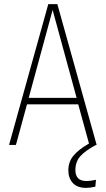

<svg xmlns="http://www.w3.org/2000/svg" viewBox="-20 -702 512 930"><path d="M444.8 0Q391.6 28.8 368.4 55.4Q345.2 82 345.2 122.1Q345.2 174.8 398.9 174.8Q418.9 174.8 444.8 168.9L441.9 202.1Q417.5 208 397 208Q354.5 208 332.8 184.6Q311 161.1 311 123Q311 82.5 335.4 52.5Q359.9 22.5 411.1 -6.8L358.9 -196.8H110.8L57.1 0H23.9L213.9 -682.1H257.8L448.2 0ZM119.1 -228H351.1L234.9 -653.8Z"/></svg>

Font: Fira Sans Compressed UltraLight
Style: Regular
Weight: 200
Width: 1
Designer: Carrois Corporate & Edenspiekermann AG
Foundry: Carrois Corporate GbR & Edenspiekermann AG
Version: Version 4.203;PS 004.203;hotconv 1.0.88;makeotf.lib2.5.64775